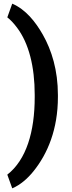

<svg xmlns="http://www.w3.org/2000/svg" viewBox="-20 -809 392 1051"><path d="M20 147 47 222C92 203 131 168 162 130C241 33 297 -102 297 -278V-289C297 -424 263 -534 214 -620C174 -690 121 -757 47 -789L20 -714C37 -701 55 -682 73 -658C138 -572 170 -444 170 -290V-277C170 -88 124 66 20 147Z"/></svg>

Font: Aerodynamic
Style: Regular
Weight: 500
Designer: Google
Version: Version 2.000980; 2014